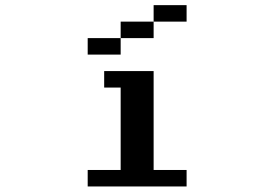

<svg xmlns="http://www.w3.org/2000/svg" viewBox="-20 -832 1040 728"><path d="M312.5 -187.5H437.5V-500H375V-562.5H562.5V-187.5H687.5V-125H312.5ZM312.5 -687.5H437.5V-625H312.5ZM437.5 -750H562.5V-687.5H437.5ZM562.5 -812.5H687.5V-750H562.5Z"/></svg>

Font: HE신이문
Style: regular
Weight: 500
Monospace: yes
Designer: Taeyun An (WindowsTiger)
Version: v1.1